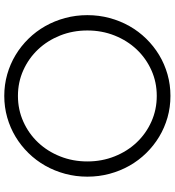

<svg xmlns="http://www.w3.org/2000/svg" viewBox="20 -824 818 899"><g transform="rotate(90 429.5 -375.0)"><path d="M429.5 14.5Q377.3 14.5 328.6 0.7Q280 -13.2 238.2 -38.4Q196.4 -63.6 161.8 -98.9Q127.3 -134.1 102.7 -177.5Q78.2 -220.9 64.8 -270.7Q51.4 -320.5 51.4 -374.5Q51.4 -428.6 64.8 -478.4Q78.2 -528.2 102.7 -571.6Q127.3 -615 161.8 -650.2Q196.4 -685.5 238.2 -710.7Q280 -735.9 328.6 -749.8Q377.3 -763.6 429.5 -763.6Q482.3 -763.6 530.7 -749.8Q579.1 -735.9 620.9 -710.7Q662.7 -685.5 697.3 -650.2Q731.8 -615 756.4 -571.6Q780.9 -528.2 794.3 -478.4Q807.7 -428.6 807.7 -374.5Q807.7 -320.5 794.3 -270.7Q780.9 -220.9 756.4 -177.5Q731.8 -134.1 697.3 -98.9Q662.7 -63.6 620.9 -38.4Q579.1 -13.2 530.5 0.7Q481.8 14.5 429.5 14.5ZM429.5 -49.5Q494.1 -49.5 550.2 -74.8Q606.4 -100 647.7 -143.9Q689.1 -187.7 712.7 -247Q736.4 -306.4 736.4 -374.5Q736.4 -442.7 712.7 -502Q689.1 -561.4 647.7 -605.2Q606.4 -649.1 550.2 -674.3Q494.1 -699.5 429.5 -699.5Q365 -699.5 309.1 -674.3Q253.2 -649.1 211.8 -605.2Q170.5 -561.4 146.8 -502Q123.2 -442.7 123.2 -374.5Q123.2 -306.4 146.8 -247Q170.5 -187.7 211.8 -143.9Q253.2 -100 309.1 -74.8Q365 -49.5 429.5 -49.5Z"/></g></svg>

Font: Spartan
Style: Regular
Weight: 400
Designer: Matt Bailey, Mirko Velimirovic
Foundry: Matt Bailey
Version: Version 1.005